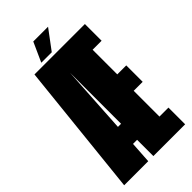

<svg xmlns="http://www.w3.org/2000/svg" viewBox="-246 -852 914 914"><g transform="rotate(-45 211.5 -395.0)"><path d="M5.5 0 76.5 -675H416V-562.5H355.5V-396.5H416V-286H355.5V-112.5H416V0H202V-109.5H174.5L167.5 0ZM181 -217.5H202V-561ZM139 -691.5 183.5 -790H283L209.5 -691.5Z"/></g></svg>

Font: Anybody UltraCondensed ExtraBold
Style: Regular
Weight: 800
Width: 1
Designer: Tyler Finck
Foundry: Etcetera Type Company
Version: Version 1.010; ttfautohint (v1.8.3) -l 8 -r 50 -G 200 -x 14 